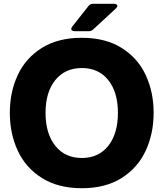

<svg xmlns="http://www.w3.org/2000/svg" viewBox="-20 -979 866 1016"><path d="M32 -382Q32 -492 74 -582Q116 -672 201.5 -725.5Q287 -779 413 -779Q538 -779 623.5 -725.5Q709 -672 751 -582Q793 -492 793 -382Q793 -272 751 -181.5Q709 -91 623.5 -37Q538 17 413 17Q288 17 202 -37Q116 -91 74 -181.5Q32 -272 32 -382ZM604 -382Q604 -491 553 -555Q502 -619 413 -619Q324 -619 272.5 -555Q221 -491 221 -382Q221 -272 272.5 -207.5Q324 -143 413 -143Q502 -143 553 -207.5Q604 -272 604 -382ZM374 -814Q366 -814 361.5 -817.5Q357 -821 357 -826Q357 -831 362 -838L448 -947Q457 -959 472 -959H583Q591 -959 596 -956Q601 -953 601 -948Q601 -942 593 -934L474 -824Q464 -814 450 -814Z"/></svg>

Font: Open Sauce Two Black
Style: Regular
Weight: 900
Designer: Alfredo Marco Pradil
Foundry: Creative Sauce Fz LLC
Version: Version 1.477